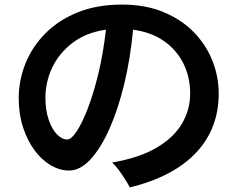

<svg xmlns="http://www.w3.org/2000/svg" viewBox="-20 -789 1040 841"><path d="M549 32Q541 17 528 -3.5Q515 -24 500.5 -44Q486 -64 471 -77Q592 -98 667.5 -143Q743 -188 778 -249Q813 -310 813 -379Q813 -451 783.5 -510.5Q754 -570 698.5 -609Q643 -648 563 -659Q551 -532 524 -420.5Q497 -309 459 -224Q421 -139 376 -90.5Q331 -42 282 -42Q242 -42 202.5 -65Q163 -88 131.5 -130.5Q100 -173 81 -231Q62 -289 62 -358Q62 -438 92 -512Q122 -586 180 -644Q238 -702 322 -735.5Q406 -769 514 -769Q616 -769 695 -736.5Q774 -704 828 -649Q882 -594 910 -524Q938 -454 938 -379Q938 -226 839 -120.5Q740 -15 549 32ZM275 -178Q292 -178 315.5 -213Q339 -248 364 -312.5Q389 -377 410.5 -465Q432 -553 444 -659Q359 -647 299.5 -602.5Q240 -558 209.5 -494.5Q179 -431 179 -361Q179 -307 193 -265.5Q207 -224 229 -201Q251 -178 275 -178Z"/></svg>

Font: Zen Kaku Gothic Antique
Style: Bold
Weight: 700
Designer: Yoshimichi Ohira
Foundry: Positype
Version: Version 1.001